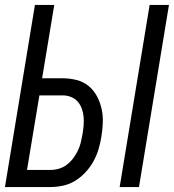

<svg xmlns="http://www.w3.org/2000/svg" viewBox="-20 -755 702 775"><path d="M463 0 584 -735H662L541 0ZM0 0 121 -735H199L150 -439H233Q262 -439 289.5 -432Q317 -425 337.5 -408Q358 -391 371 -367Q384 -343 390 -316Q396 -289 395 -260Q394 -231 389 -202Q385 -177 377.5 -152Q370 -127 357 -103.5Q344 -80 325 -59.5Q306 -39 283 -25Q260 -11 234 -5.5Q208 0 183 0ZM183 -69Q200 -69 217.5 -74Q235 -79 249.5 -90Q264 -101 275 -115.5Q286 -130 294 -146.5Q302 -163 306 -179.5Q310 -196 313 -213Q316 -231 317.5 -248.5Q319 -266 317.5 -283.5Q316 -301 310 -317Q304 -333 293.5 -345Q283 -357 267 -363.5Q251 -370 233 -370H139L89 -69Z"/></svg>

Font: Iosevka QP
Style: Italic
Weight: 400
Italic angle: -9°
Designer: Belleve Invis
Foundry: Belleve Invis
Version: Version 20.0.0; ttfautohint (v1.8.4)